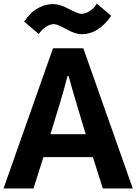

<svg xmlns="http://www.w3.org/2000/svg" viewBox="-24 -1075 777 1095"><path d="M263.7 -309.6H464.8L414.1 -478.5Q383.8 -580.1 367.2 -641.6H361.3Q338.9 -556.6 315.4 -478.5ZM-3.9 0 278.3 -799.8H451.2L733.4 0H562.5L505.9 -178.7H223.6L167 0ZM113.3 -952.1Q133.8 -979.5 151.4 -998Q168.9 -1016.6 204.1 -1034.2Q239.3 -1051.8 279.3 -1051.8Q316.4 -1051.8 369.1 -1023.9Q421.9 -996.1 439.5 -996.1Q463.9 -996.1 488.8 -1012.7Q513.7 -1029.3 528.3 -1054.7L610.4 -984.4Q536.1 -879.9 443.4 -879.9Q405.3 -879.9 354 -908.7Q302.7 -937.5 284.2 -937.5Q261.7 -937.5 237.3 -921.4Q212.9 -905.3 197.3 -880.9Z"/></svg>

Font: Gothic A1 Black
Style: Regular
Weight: 900
Version: Version 2.50